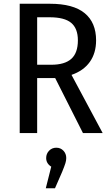

<svg xmlns="http://www.w3.org/2000/svg" viewBox="-20 -709 585 1023"><path d="M422 0 274 -293H268H178V0H85V-689H246Q370 -689 431 -639Q492 -589 492 -494Q492 -426 458.5 -379Q425 -332 361 -310L527 0ZM395 -494Q395 -557 359.5 -587Q324 -617 244 -617H178V-364H253Q325 -364 360 -395.5Q395 -427 395 -494ZM333 133Q333 146 328.5 160.5Q324 175 311 207L273 294H224L253 179Q226 162 226 133Q226 110 241.5 94Q257 78 280 78Q303 78 318 94Q333 110 333 133Z"/></svg>

Font: Fira Sans Condensed
Style: Regular
Weight: 400
Width: 3
Designer: bBox Type GmbH & Carrois Corporate GbR & Edenspiekermann AG
Foundry: bBox Type GmbH & Carrois Corporate GbR & Edenspiekermann AG
Version: Version 4.301